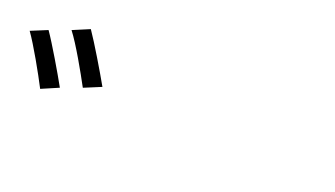

<svg xmlns="http://www.w3.org/2000/svg" viewBox="-36 -1030 1071 614"><g transform="rotate(20 500.0 -722.5)"><path d="M70 -791 14 -768C40 -732 87 -648 109 -605L167 -630C145 -670 95 -755 70 -791ZM196 -840 139 -816C167 -780 213 -698 236 -655L294 -679C271 -720 221 -804 196 -840Z"/></g></svg>

Font: Noto Sans CJK KR Regular
Style: Regular
Weight: 400
Designer: Ryoko NISHIZUKA (kana & ideographs); Paul D. Hunt (Latin, Greek & Cyrillic); Wenlong ZHANG (bopomofo); Sandoll Communica
Foundry: Adobe Systems Incorporated
Version: Version 1.004;PS 1.004;hotconv 1.0.82;makeotf.lib2.5.63406